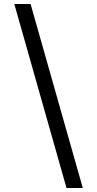

<svg xmlns="http://www.w3.org/2000/svg" viewBox="-20 -812 489 967"><path d="M52 -792H134L397 135H315Z"/></svg>

Font: lgurmukhi05
Style: Book
Weight: 400
Designer: Jelle Bosma - Monotype Design Team
Foundry: Monotype Imaging Inc.
Version: Version 2.003